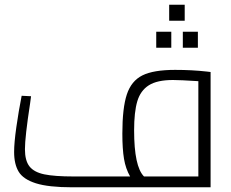

<svg xmlns="http://www.w3.org/2000/svg" viewBox="-20 -796 980 816"><path d="M40 0ZM875 -490V0H287Q186 0 132.5 -17Q79 -34 59.5 -66Q40 -98 40 -150Q40 -189 49.5 -256Q59 -323 72 -389L112 -387L108 -357Q86 -214 86 -162Q86 -113 105.5 -88.5Q125 -64 168.5 -55Q212 -46 293 -46H533Q514 -79 507 -121Q500 -163 500 -228Q500 -337 519 -394.5Q538 -452 585 -475.5Q632 -499 724 -499Q796 -499 858 -492ZM592 -46H823V-451Q746 -456 715 -456Q648 -456 612.5 -433.5Q577 -411 563.5 -365.5Q550 -320 550 -242Q550 -88 592 -46ZM699 -776H765V-708H699ZM644 -661H708V-593H644ZM757 -661H821V-593H757Z"/></svg>

Font: Cairo Light
Style: Regular
Weight: 300
Designer: Mohamed Gaber, the designers of Titillium
Foundry: Kief Type Foundry
Version: Version 2.009; ttfautohint (v1.5.33-1714) -l 8 -r 50 -G 200 